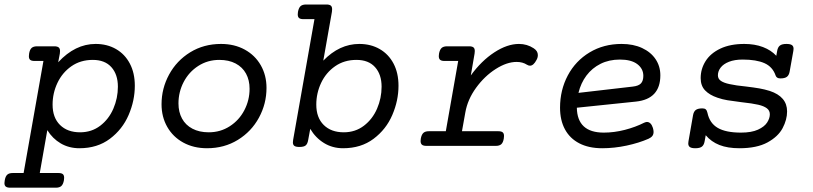

<svg xmlns="http://www.w3.org/2000/svg" viewBox="-65 -661 3683 870"><path d="M545.9 -272.5Q545.9 -205.1 517.8 -139.9Q489.7 -74.7 432.9 -32Q376 10.7 294.9 10.7Q247.6 10.7 210.2 -11.2Q172.9 -33.2 149.4 -71.3L115.2 123H199.7Q213.4 123 219.5 127.9Q225.6 132.8 225.6 144.5Q225.6 151.9 224.6 156.2Q221.2 174.3 212.9 181.9Q204.6 189.5 188 189.5H-19Q-32.2 189.5 -38.6 184.6Q-44.9 179.7 -44.9 168.5Q-44.9 163.1 -43.5 156.2Q-40.5 138.2 -32.2 130.6Q-23.9 123 -7.3 123H42L131.8 -384.8H91.8Q78.1 -384.8 72 -389.6Q65.9 -394.5 65.9 -406.2Q65.9 -413.6 66.9 -418Q69.8 -436 78.1 -443.6Q86.4 -451.2 103 -451.2H180.7Q194.3 -451.2 200.7 -446.3Q207 -441.4 207 -429.7Q207 -422.4 206.1 -418L198.7 -378.9Q275.4 -461.9 368.2 -461.9Q420.4 -461.9 460.7 -438.7Q501 -415.5 523.4 -372.8Q545.9 -330.1 545.9 -272.5ZM173.3 -187Q173.3 -127.9 207 -94.7Q240.7 -61.5 297.9 -61.5Q350.1 -61.5 389.2 -91.3Q428.2 -121.1 448.7 -168.7Q469.2 -216.3 469.2 -268.1Q469.2 -323.7 439.7 -356.7Q410.2 -389.6 355.5 -389.6Q299.8 -389.6 258.5 -360.8Q217.3 -332 195.3 -285.4Q173.3 -238.8 173.3 -187Z M1142.6 -262.7Q1142.6 -190.9 1108.4 -127.9Q1074.2 -64.9 1012.7 -27.1Q951.2 10.7 873 10.7Q812.5 10.7 765.6 -14.9Q718.8 -40.5 692.9 -85.9Q667 -131.3 667 -188.5Q667 -260.3 701.2 -323.2Q735.4 -386.2 796.9 -424.1Q858.4 -461.9 936.5 -461.9Q997.1 -461.9 1043.9 -436.3Q1090.8 -410.6 1116.7 -365.2Q1142.6 -319.8 1142.6 -262.7ZM743.7 -192.4Q743.7 -153.3 759.8 -123.8Q775.9 -94.2 806.9 -77.9Q837.9 -61.5 880.9 -61.5Q933.6 -61.5 976.1 -88.9Q1018.6 -116.2 1042.2 -161.6Q1065.9 -207 1065.9 -258.8Q1065.9 -297.9 1049.8 -327.4Q1033.7 -356.9 1002.7 -373.3Q971.7 -389.6 928.7 -389.6Q876 -389.6 833.5 -362.3Q791 -335 767.3 -289.6Q743.7 -244.1 743.7 -192.4Z M1439.9 -619.1Q1439.9 -611.8 1439 -607.4L1399.9 -386.2Q1473.1 -461.9 1563 -461.9Q1615.2 -461.9 1655.5 -438.7Q1695.8 -415.5 1718.3 -372.8Q1740.7 -330.1 1740.7 -272.5Q1740.7 -205.1 1712.6 -139.9Q1684.6 -74.7 1627.7 -32Q1570.8 10.7 1489.7 10.7Q1441.4 10.7 1403.1 -12.9Q1364.7 -36.6 1340.8 -77.1L1331.5 -26.9Q1328.6 -9.3 1320.3 -2.2Q1312 4.9 1292 4.9Q1275.4 4.9 1268.8 0Q1262.2 -4.9 1262.2 -15.6Q1262.2 -18.1 1263.2 -26.9L1359.9 -574.2H1310.1Q1296.4 -574.2 1290.3 -579.1Q1284.2 -584 1284.2 -595.7Q1284.2 -603 1285.2 -607.4Q1288.6 -625.5 1296.9 -633.1Q1305.2 -640.6 1321.8 -640.6H1414.1Q1427.7 -640.6 1433.8 -635.7Q1439.9 -630.9 1439.9 -619.1ZM1368.2 -187Q1368.2 -127.9 1401.9 -94.7Q1435.5 -61.5 1492.7 -61.5Q1544.9 -61.5 1584 -91.3Q1623 -121.1 1643.6 -168.7Q1664.1 -216.3 1664.1 -268.1Q1664.1 -323.7 1634.5 -356.7Q1605 -389.6 1550.3 -389.6Q1494.6 -389.6 1453.4 -360.8Q1412.1 -332 1390.1 -285.4Q1368.2 -238.8 1368.2 -187Z M2353 -442.4Q2372.1 -430.2 2372.1 -411.6Q2372.1 -399.9 2366.2 -389.6Q2352.5 -363.3 2336.4 -363.3Q2330.1 -363.3 2322.8 -367.7Q2303.2 -380.4 2275.9 -380.4Q2231.4 -380.4 2180.9 -348.1Q2130.4 -315.9 2092 -262.9Q2053.7 -210 2043.5 -151.4L2028.3 -66.4H2192.9Q2206.5 -66.4 2212.6 -61.5Q2218.8 -56.6 2218.8 -44.9Q2218.8 -37.6 2217.8 -33.2Q2214.8 -15.1 2206.5 -7.6Q2198.2 0 2181.6 0H1867.2Q1853.5 0 1847.2 -5.1Q1840.8 -10.3 1840.8 -22Q1840.8 -25.4 1841.8 -33.2Q1845.2 -51.3 1853.5 -58.8Q1861.8 -66.4 1878.4 -66.4H1955.1L2011.2 -384.8H1949.2Q1935.5 -384.8 1929.4 -389.9Q1923.3 -395 1923.3 -406.7Q1923.3 -409.2 1924.3 -418Q1927.7 -436 1936 -443.6Q1944.3 -451.2 1960.9 -451.2H2060.5Q2074.2 -451.2 2080.3 -446.3Q2086.4 -441.4 2086.4 -429.7Q2086.4 -422.4 2085.4 -418L2068.4 -319.3Q2116.2 -385.3 2174.8 -423.6Q2233.4 -461.9 2286.6 -461.9Q2323.2 -461.9 2353 -442.4Z M2816.9 -200.7 2548.8 -172.9Q2550.8 -60.1 2670.9 -60.1Q2717.8 -60.1 2766.1 -72.5Q2814.5 -85 2854 -105Q2861.8 -108.4 2866.2 -108.4Q2884.8 -108.4 2893.6 -81.1Q2896.5 -70.8 2896.5 -63.5Q2896.5 -52.2 2890.9 -44.9Q2885.3 -37.6 2873.5 -32.2Q2830.1 -13.2 2774.2 -1.2Q2718.3 10.7 2663.6 10.7Q2603 10.7 2560.1 -11.5Q2517.1 -33.7 2494.9 -75Q2472.7 -116.2 2472.7 -172.9Q2472.7 -252.9 2507.8 -319.1Q2543 -385.3 2606.7 -423.6Q2670.4 -461.9 2751.5 -461.9Q2804.7 -461.9 2844.5 -443.4Q2884.3 -424.8 2905.8 -392.6Q2927.2 -360.4 2927.2 -319.8Q2927.2 -212.4 2816.9 -200.7ZM2801.8 -268.6Q2828.6 -271.5 2839.4 -283.2Q2850.1 -294.9 2850.1 -317.4Q2850.1 -349.6 2822.8 -370.4Q2795.4 -391.1 2744.1 -391.1Q2694.8 -391.1 2656.2 -371.8Q2617.7 -352.5 2592.3 -318.6Q2566.9 -284.7 2556.2 -240.2Z M3530.8 -439.9Q3530.8 -437 3529.8 -430.2L3513.2 -337.4Q3510.3 -320.3 3500.7 -313Q3491.2 -305.7 3471.2 -305.7Q3454.1 -305.7 3449.7 -318.4Q3436 -358.4 3398.9 -374.8Q3361.8 -391.1 3300.3 -391.1Q3263.7 -391.1 3238.3 -381.1Q3212.9 -371.1 3200.4 -354.7Q3188 -338.4 3188 -319.8Q3188 -303.7 3201.7 -294.4Q3215.3 -285.2 3241.2 -279.8Q3269.5 -273.4 3315.4 -269Q3351.6 -264.6 3375.5 -260.5Q3399.4 -256.3 3422.9 -249Q3501.5 -223.1 3501.5 -156.2Q3501.5 -118.7 3481.2 -80.3Q3460.9 -42 3412.6 -15.6Q3364.3 10.7 3285.2 10.7Q3232.4 10.7 3195.1 -3.9Q3157.7 -18.6 3132.8 -48.3L3127.9 -21Q3125 -3.9 3115.5 3.4Q3106 10.7 3085.9 10.7Q3068.8 10.7 3061.3 5.6Q3053.7 0.5 3053.7 -11.2Q3053.7 -14.2 3054.7 -21L3075.2 -138.2Q3078.1 -155.3 3087.6 -162.6Q3097.2 -169.9 3117.7 -169.9Q3127.9 -169.9 3133.1 -165.3Q3138.2 -160.6 3140.6 -149.9Q3150.4 -103 3187.3 -81.5Q3224.1 -60.1 3292.5 -60.1Q3340.3 -60.1 3369.6 -73.5Q3398.9 -86.9 3411.1 -106Q3423.3 -125 3423.3 -143.1Q3423.3 -160.2 3409.7 -170.4Q3396 -180.7 3370.6 -186.5Q3345.7 -192.4 3293 -198.2Q3253.9 -203.1 3231.4 -206.8Q3209 -210.4 3186 -218.3Q3149.9 -230.5 3129.9 -251.5Q3109.9 -272.5 3109.9 -307.1Q3109.9 -348.6 3132.1 -384Q3154.3 -419.4 3199 -440.7Q3243.7 -461.9 3307.6 -461.9Q3355 -461.9 3392.1 -447.8Q3429.2 -433.6 3452.6 -408.2L3456.5 -430.2Q3459.5 -447.3 3469 -454.6Q3478.5 -461.9 3498.5 -461.9Q3515.6 -461.9 3523.2 -456.8Q3530.8 -451.7 3530.8 -439.9Z"/></svg>

Font: Courier Prime
Style: Italic
Weight: 400
Italic angle: -10°
Designer: Alan Dague-Greene
Foundry: Quote-Unquote Apps
Version: Version 3.018